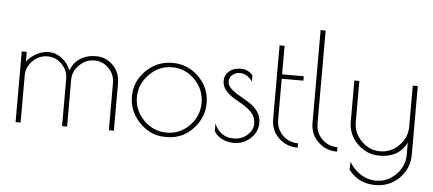

<svg xmlns="http://www.w3.org/2000/svg" viewBox="-58 -885 2748 1218"><g transform="rotate(5 1316.0 -275.5)"><path d="M686 -298V0H654V-298Q654 -356 616 -394.5Q578 -433 524.5 -433Q471 -433 429.5 -393Q388 -353 388 -300V0H356V-300Q356 -354 318 -393.5Q280 -433 226 -433Q172 -433 132 -393Q92 -353 92 -300V0H60V-450H92V-387Q112 -417 151.5 -439Q191 -461 233.5 -461Q276 -461 315 -431.5Q354 -402 372 -355Q387 -403 429.5 -432Q472 -461 533 -461Q594 -461 640 -417Q686 -373 686 -298Z M1024 11H1015Q919 11 850 -60.5Q781 -132 781 -227Q781 -322 851 -391.5Q921 -461 1019.5 -461Q1118 -461 1187.5 -391.5Q1257 -322 1257 -226.5Q1257 -131 1189 -60Q1121 11 1024 11ZM1225 -224.5Q1225 -309 1164.5 -371Q1104 -433 1020 -433Q936 -433 874.5 -370.5Q813 -308 813 -224Q813 -140 874.5 -78.5Q936 -17 1020.5 -17Q1105 -17 1165 -78.5Q1225 -140 1225 -224.5Z M1450 -434Q1424 -434 1404 -417Q1384 -400 1384 -375Q1384 -350 1406.5 -329Q1429 -308 1460.5 -290.5Q1492 -273 1524 -253Q1556 -233 1578.5 -202Q1601 -171 1601 -131Q1601 -72 1556.5 -30.5Q1512 11 1449 11Q1409 11 1374.5 -6.5Q1340 -24 1324 -53V-101Q1362 -17 1446 -17Q1498 -17 1533.5 -49Q1569 -81 1569 -120.5Q1569 -160 1546.5 -187Q1524 -214 1492 -233Q1460 -252 1428.5 -270.5Q1397 -289 1374.5 -315.5Q1352 -342 1352 -377.5Q1352 -413 1380.5 -437.5Q1409 -462 1454 -462Q1499 -462 1531 -427V-386Q1499 -434 1450 -434Z M1857 -22V6Q1786 6 1736 -41.5Q1686 -89 1686 -163V-631H1718V-449H1856V-421H1718V-163Q1718 -102 1758.5 -62Q1799 -22 1857 -22Z M2108 -19V9Q2037 9 1987 -38.5Q1937 -86 1937 -160V-750H1969V-160Q1969 -99 2009.5 -59Q2050 -19 2108 -19Z M2550 -450H2582V-14Q2582 75 2520 137Q2458 199 2368 199Q2260 199 2197 116L2199 66Q2227 114 2272.5 142.5Q2318 171 2368 171Q2442 171 2496 117.5Q2550 64 2550 -11V-87Q2501 11 2379 11Q2296 11 2237 -47.5Q2178 -106 2178 -188V-450H2210V-188Q2210 -119 2260.5 -68Q2311 -17 2380 -17Q2449 -17 2499.5 -68Q2550 -119 2550 -188Z"/></g></svg>

Font: Poiret One
Style: Regular
Weight: 400
Designer: Denis Masharov
Foundry: Denis Masharov
Version: Version 1.001